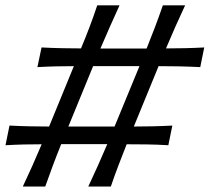

<svg xmlns="http://www.w3.org/2000/svg" viewBox="-23 -678 762 698"><path d="M60 0Q78 -38 94.5 -75Q111 -112 128.5 -153.5Q98 -153.5 64.8 -152.8Q31.5 -152 -3 -150L11.5 -221.5Q49.5 -219.5 86 -218.8Q122.5 -218 155.5 -218L245.5 -437.5Q215 -437.5 181.5 -436.8Q148 -436 113 -434L128 -505.5Q166 -503.5 202.2 -502.8Q238.5 -502 271.5 -502Q289 -544 303 -581Q317 -618 330.5 -658.5H411.5Q393 -618 376.8 -581.5Q360.5 -545 342 -501.5H510Q527 -544 541 -581Q555 -618 569 -658.5H650Q631 -618 614.8 -581.5Q598.5 -545 580.5 -502Q612.5 -502 647.5 -502.8Q682.5 -503.5 719.5 -505.5L705 -434Q664.5 -436 626.2 -436.8Q588 -437.5 553.5 -437.5L463.5 -218Q495.5 -218 530.8 -218.8Q566 -219.5 603.5 -221.5L589 -150Q548.5 -152.5 510.2 -153Q472 -153.5 437.5 -153.5Q421 -112 407 -75.2Q393 -38.5 380 0H298Q316 -38 332.5 -75Q349 -112 367 -154H199.5Q182.5 -112 168.8 -75.2Q155 -38.5 141.5 0ZM225.5 -218H393.5L484 -437.5H315.5Z"/></svg>

Font: Commissioner Flair
Style: Italic
Weight: 400
Italic angle: -12°
Designer: Kostas Bartsokas
Foundry: Kostas Bartsokas
Version: Version 1.000; ttfautohint (v1.8.3)